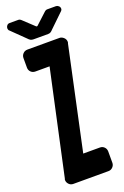

<svg xmlns="http://www.w3.org/2000/svg" viewBox="-181 -1017 690 1070"><g transform="rotate(-20 164.5 -482.0)"><path d="M262 -791Q275 -791 286.5 -780.5Q298 -770 298 -755Q298 -749 296 -746L166 -140H265Q280 -140 290.5 -129.5Q301 -119 301 -103V-36Q301 -22 290.5 -11Q280 0 265 0H56Q41 0 30.5 -11Q20 -22 20 -36Q20 -41 22 -44L156 -661H72Q56 -661 45.5 -671.5Q35 -682 35 -697V-754Q35 -769 45.5 -780Q56 -791 72 -791ZM10 -929Q9 -933 8 -934.5Q7 -936 7 -941Q7 -949 13 -956.5Q19 -964 29 -964H81Q90 -964 99 -955L163 -895H169L234 -955Q243 -964 252 -964H304Q312 -964 319.5 -957.5Q327 -951 327 -941Q327 -934 322 -929L240 -850Q232 -841 225.5 -837Q219 -833 210 -833H124Q113 -833 106 -837Q99 -841 91 -850Z"/></g></svg>

Font: H.H. Samuel
Style: Regular
Weight: 900
Width: 1
Designer: deFharo
Foundry: deFharo
Version: Version 1.009